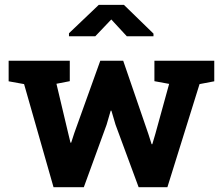

<svg xmlns="http://www.w3.org/2000/svg" viewBox="-20 -782 930 802"><path d="M203.6 0 80.6 -430.7 16.1 -442.4V-528.3H271.5V-442.9L215.8 -432.1L264.6 -226.6L274.4 -186H277.3L290.5 -226.6L398.9 -528.3H494.6L599.6 -222.7L613.3 -179.7H616.2L628.9 -222.7L686.5 -431.6L625 -442.9V-528.3H875V-442.4L813.5 -430.7L679.2 0H559.1L462.4 -261.7L445.3 -319.8H442.4L425.3 -261.2L330.1 0ZM268.1 -630.4V-643.1L392.6 -761.7H497.6L621.1 -641.6V-630.4H509.8L444.8 -700.7L377.9 -630.4Z"/></svg>

Font: Roboto Slab LO
Style: Bold
Weight: 700
Designer: Google
Version: Version 2.000